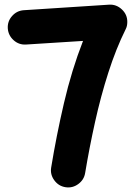

<svg xmlns="http://www.w3.org/2000/svg" viewBox="-20 -736 582 830"><path d="M13.7 -612.8Q11.7 -643.6 32.2 -666.7Q52.7 -689.9 83 -691.9L451.2 -715.8Q482.9 -717.8 506.8 -695.3Q530.8 -672.9 530.3 -640.6Q530.3 -622.6 522.9 -608.9Q481.4 -525.4 448.5 -422.6Q415.5 -319.8 390.9 -208.5Q366.2 -97.2 348.1 11.7Q343.3 41.5 318.1 59.8Q293 78.1 262.7 73.2Q232.9 68.4 214.6 43.2Q196.3 18.1 201.2 -11.7Q223.6 -148.9 256.6 -290.8Q289.6 -432.6 338.9 -559.1L92.8 -543.5Q62 -541.5 39.1 -562Q16.1 -582.5 13.7 -612.8Z"/></svg>

Font: Mikhak ExtraBold
Style: Regular
Weight: 800
Designer: Amin Abedi
Version: Version 3.3